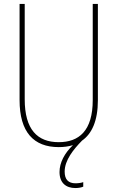

<svg xmlns="http://www.w3.org/2000/svg" viewBox="-20 -734 594 971"><path d="M307 134C307 76 352 21 395 -23C444 -57 475 -122 475 -227V-714H449V-228C449 -72 379 -15 277 -15C169 -15 105 -79 105 -232V-714H79V-228C79 -66 150 10 277 10C302 10 326 7 349 0C306 41 281 89 281 136C281 192 315 217 361 217C378 217 392 214 401 210V187C394 190 378 193 362 193C325 193 307 173 307 134Z"/></svg>

Font: Noto Sans Sinhala UI Condensed Thin
Style: Regular
Weight: 100
Width: 3
Designer: Jelle Bosma - Monotype Design Team
Foundry: Monotype Imaging Inc.
Version: Version 2.006